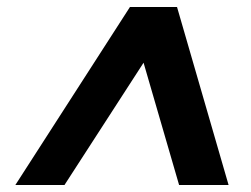

<svg xmlns="http://www.w3.org/2000/svg" viewBox="-20 -720 721 551"><path d="M24 -189 353 -700H488L636 -189H494L392 -540L165 -189Z"/></svg>

Font: DM Sans 17pt ExtraBold
Style: Italic
Weight: 800
Italic angle: -10°
Version: Version 4.004;gftools[0.9.30]